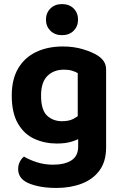

<svg xmlns="http://www.w3.org/2000/svg" viewBox="-20 -721 598 940"><path d="M258.5 -18.3Q199.1 -18.3 148.6 -41.1Q98.2 -64 67.9 -116Q37.5 -168.1 37.5 -253.5Q37.5 -332.4 68.8 -385.8Q100.1 -439.3 156.7 -466.4Q213.3 -493.5 288.1 -493.5Q341.9 -493.5 387.5 -479.5Q433.1 -465.5 459.1 -448.5Q477.7 -436.4 488.6 -420Q499.5 -403.6 499.5 -379.2V-65.9H360.6V-363.2Q348.5 -370 332.6 -374.9Q316.7 -379.9 293.1 -379.9Q243.1 -379.9 212.1 -349.2Q181 -318.5 181 -253.1Q181 -182.3 210.4 -154.9Q239.9 -127.6 283.8 -127.6Q317.9 -127.6 339.9 -139.4Q361.9 -151.2 377.9 -165.6L382.6 -50.6Q362 -37.4 331.6 -27.9Q301.2 -18.3 258.5 -18.3ZM362.7 -3.5V-97.8H499.5V0.8Q499.5 69.7 467.1 113.6Q434.7 157.5 379.5 178.3Q324.3 199.2 255.9 199.2Q203.8 199.2 163.9 189.9Q124 180.7 103.2 167.3Q68.9 145.3 68.9 106.6Q68.9 86.2 77.6 69.9Q86.2 53.7 97.6 45.8Q124.3 61.8 161.4 73.6Q198.4 85.3 239.6 85.3Q296.7 85.3 329.7 64.1Q362.7 42.9 362.7 -3.5ZM362.1 -624.8Q362.1 -592.1 340.5 -570.4Q318.9 -548.8 283.4 -548.8Q248.9 -548.8 226.9 -570.4Q205 -592.1 205 -624.8Q205 -657.7 226.9 -679.4Q248.8 -701 283.2 -701Q319.2 -701 340.6 -679.4Q362.1 -657.7 362.1 -624.8Z"/></svg>

Font: Baloo Bhaina 2
Style: Regular
Weight: 400
Designer: Yesha Goshar, Manish Minz, Shuchita Grover and Ek Type
Foundry: Ek Type
Version: Version 1.700